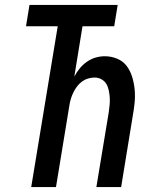

<svg xmlns="http://www.w3.org/2000/svg" viewBox="-20 -755 640 775"><path d="M106 0 213 -649H85L99 -735H455L441 -649H313L280 -446Q289 -463 301.5 -478.5Q314 -494 330.5 -505.5Q347 -517 365.5 -522.5Q384 -528 403 -528Q429 -528 453 -518Q477 -508 491.5 -488.5Q506 -469 513.5 -444.5Q521 -420 523.5 -394Q526 -368 523.5 -341.5Q521 -315 516 -288L469 0H369L419 -302Q421 -317 422.5 -332Q424 -347 423 -361.5Q422 -376 419 -390.5Q416 -405 409 -416.5Q402 -428 389.5 -435Q377 -442 362 -442Q349 -442 335.5 -438Q322 -434 310.5 -425.5Q299 -417 290.5 -405.5Q282 -394 276 -381.5Q270 -369 266 -356Q262 -343 260 -329L206 0Z"/></svg>

Font: Iosevka SmBd Ex Obl
Style: Regular
Weight: 600
Width: 7
Italic angle: -9°
Monospace: yes
Designer: Belleve Invis
Foundry: Belleve Invis
Version: Version 32.5.0; ttfautohint (v1.8.4)